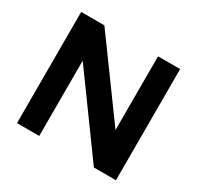

<svg xmlns="http://www.w3.org/2000/svg" viewBox="-151 -874 1074 1047"><g transform="rotate(30 386.5 -350.0)"><path d="M75 -700H221L559 -236V-700H698V0H559L215 -474V0H75Z"/></g></svg>

Font: Oak Sans
Style: Bold
Weight: 700
Designer: Erik Kennedy, Walven
Foundry: Erik Kennedy, Walven
Version: Version 1.000